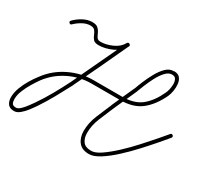

<svg xmlns="http://www.w3.org/2000/svg" viewBox="-119 -733 1003 926"><g transform="rotate(30 382.5 -270.5)"><path d="M63 -505Q80 -523 105.5 -537Q131 -551 157 -551Q179 -551 189.5 -541Q200 -531 205 -519Q210 -507 216 -497.5Q222 -488 237 -488Q267 -488 301 -503Q335 -518 350 -546Q355 -554 363 -549Q372 -545 367 -536Q350 -504 311 -486.5Q272 -469 237 -469Q216 -469 207.5 -478.5Q199 -488 194.5 -500Q190 -512 182.5 -522Q175 -532 157 -532Q135 -532 113 -519.5Q91 -507 76 -492Q69 -485 63 -492Q56 -498 63 -505ZM363 -550Q371 -546 367 -537Q333 -463 298 -389Q263 -315 228 -242Q228 -242 228 -242Q228 -242 228 -242Q228 -241 228 -241Q228 -241 228 -241Q205 -197 180.5 -153Q156 -109 128 -67Q120 -55 106 -36.5Q92 -18 75.5 -4Q59 10 43 10Q18 10 7.5 -4.5Q-3 -19 -3 -42Q-3 -67 7.5 -95Q18 -123 33.5 -148.5Q49 -174 64 -193Q105 -249 168.5 -280Q232 -311 301 -311Q340 -311 380 -311Q420 -311 460 -311Q528 -311 567 -343Q606 -375 633 -434Q637 -442 640.5 -456.5Q644 -471 644 -486.5Q644 -502 638 -513Q632 -524 616 -524Q616 -524 616 -524Q616 -524 616 -524Q616 -524 616 -524Q616 -524 616 -524Q597 -524 580 -505.5Q563 -487 549 -460Q535 -433 525 -408Q515 -383 510 -370Q510 -370 510 -369.5Q510 -369 510 -369Q510 -369 510 -369Q510 -369 510 -369Q496 -337 481.5 -305.5Q467 -274 453 -242Q453 -242 453 -242Q453 -242 453 -242Q453 -242 453 -242Q453 -242 453 -242Q437 -205 419 -161.5Q401 -118 401 -76Q401 -47 414.5 -28.5Q428 -10 459 -10Q482 -9 514 -31Q546 -53 582 -86.5Q618 -120 651.5 -157Q685 -194 711.5 -224.5Q738 -255 751 -271Q757 -278 764 -272Q771 -266 765 -258Q751 -241 723.5 -209Q696 -177 661.5 -139.5Q627 -102 590 -68Q553 -34 519 -12.5Q485 9 459 9Q420 9 401 -15Q382 -39 382 -76Q382 -120 400.5 -165Q419 -210 436 -249Q436 -249 436 -249.5Q436 -250 436 -250Q436 -250 436 -250Q436 -250 436 -250Q450 -281 464 -313Q478 -345 493 -377Q493 -377 493 -377Q493 -377 493 -377Q493 -377 493 -376.5Q493 -376 493 -376Q499 -394 510.5 -421.5Q522 -449 537.5 -477Q553 -505 572.5 -524Q592 -543 616 -542Q616 -542 616 -542Q616 -542 616 -542Q616 -542 616 -542.5Q616 -543 616 -543Q639 -543 649.5 -530Q660 -517 662 -497.5Q664 -478 660.5 -458.5Q657 -439 651 -426Q621 -362 577 -327Q533 -292 460 -292Q420 -292 380 -292Q340 -292 301 -292Q236 -292 177 -263Q118 -234 79 -182Q66 -164 51.5 -140Q37 -116 26.5 -90.5Q16 -65 16 -42Q16 -27 21 -18Q26 -9 43 -9Q54 -9 68 -22.5Q82 -36 94 -53Q106 -70 112 -78Q140 -119 164.5 -162.5Q189 -206 211 -250Q211 -250 211 -250Q211 -250 211 -250Q211 -250 211 -250Q211 -250 211 -250Q246 -324 280.5 -397.5Q315 -471 350 -545Q354 -554 363 -550Z"/></g></svg>

Font: FRB American Cursive Guidelines Extralight
Style: Italic
Weight: 200
Italic angle: -25°
Version: Version 2.0;Modular Font Editor K font №1